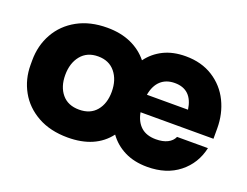

<svg xmlns="http://www.w3.org/2000/svg" viewBox="-95 -761 1250 970"><g transform="rotate(20 530.0 -276.0)"><path d="M34 -263V-287Q34 -367 70.5 -432Q107 -497 175 -534.5Q243 -572 335 -572Q408 -572 463.5 -547Q519 -522 555 -477Q588 -522 638.5 -547Q689 -572 757 -572Q842 -572 904 -532.5Q966 -493 998 -427.5Q1030 -362 1030 -284V-228H638Q647 -179 676.5 -152.5Q706 -126 757 -126Q794 -126 819 -138.5Q844 -151 854 -174H1020Q1001 -87 933.5 -33.5Q866 20 763 20Q693 20 641 -6Q589 -32 556 -78Q483 18 335 18Q241 18 173 -20Q105 -58 69.5 -122Q34 -186 34 -263ZM466 -275Q466 -339 433 -379.5Q400 -420 341 -420Q282 -420 249 -379.5Q216 -339 216 -275Q216 -212 248.5 -173Q281 -134 341 -134Q401 -134 433.5 -173Q466 -212 466 -275ZM859 -322Q844 -426 751 -426Q705 -426 676 -399.5Q647 -373 638 -322Z"/></g></svg>

Font: Sora-SIA ExtraBold
Style: Regular
Weight: 800
Designer: Jonathan Barnbrook, Julián Moncada
Foundry: Barnbrook Fonts
Version: Version 2.000